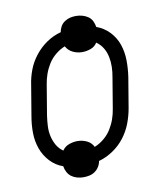

<svg xmlns="http://www.w3.org/2000/svg" viewBox="-74 -634 647 748"><g transform="rotate(-10 250.0 -260.0)"><path d="M197 52Q184 52 171.5 48.5Q159 45 149.5 38Q140 31 134 20Q128 9 126 -4Q97 -14 75.5 -37Q54 -60 43.5 -89.5Q33 -119 32.5 -151.5Q32 -184 38 -218L58 -338Q62 -367 73 -396Q84 -425 104 -450.5Q124 -476 150.5 -494Q177 -512 207 -520Q209 -532 215 -542.5Q221 -553 231.5 -560Q242 -567 253.5 -569.5Q265 -572 276 -572Q289 -572 301.5 -568.5Q314 -565 324 -558Q334 -551 339.5 -540Q345 -529 347 -516Q376 -506 398 -483Q420 -460 430 -430.5Q440 -401 440.5 -368.5Q441 -336 436 -302L416 -182Q411 -153 400 -124Q389 -95 369.5 -69.5Q350 -44 323 -26Q296 -8 267 0Q265 12 258.5 22.5Q252 33 242 40Q232 47 220 49.5Q208 52 197 52ZM260 -57Q280 -65 297.5 -79.5Q315 -94 326.5 -112.5Q338 -131 345 -151Q352 -171 355 -191L375 -311Q379 -332 379.5 -352.5Q380 -373 376 -392.5Q372 -412 362 -428.5Q352 -445 336 -456Q327 -441 310 -435Q293 -429 277 -429Q257 -429 239.5 -437.5Q222 -446 213 -463Q193 -455 175.5 -440.5Q158 -426 146.5 -407.5Q135 -389 128 -369Q121 -349 118 -329L98 -209Q95 -188 94 -167.5Q93 -147 97.5 -127.5Q102 -108 111.5 -91.5Q121 -75 137 -64Q147 -79 164 -85Q181 -91 197 -91Q217 -91 234.5 -82.5Q252 -74 260 -57Z"/></g></svg>

Font: Iosevka Curly Light
Style: Italic
Weight: 300
Italic angle: -9°
Monospace: yes
Designer: Belleve Invis
Foundry: Belleve Invis
Version: Version 22.1.2; ttfautohint (v1.8.4)